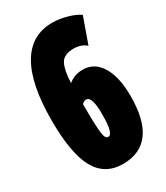

<svg xmlns="http://www.w3.org/2000/svg" viewBox="-181 -788 758 876"><g transform="rotate(-30 198.0 -350.0)"><path d="M202 10Q107 10 62.5 -70.5Q18 -151 18 -325Q18 -516 75 -613Q132 -710 242 -710Q280 -710 320.5 -698.5Q361 -687 382 -671L334 -536Q308 -559 269 -559Q215 -559 198.5 -525.5Q182 -492 180 -428Q211 -455 256 -455Q317 -455 351.5 -398.5Q386 -342 386 -242Q386 10 202 10ZM202 -329Q190 -329 179 -318Q179 -255 180.5 -217.5Q182 -180 185 -161.5Q188 -143 193 -137Q198 -131 205 -131Q218 -131 225 -155Q232 -179 232 -237Q232 -329 202 -329Z"/></g></svg>

Font: Georama ExtraCondensed ExtraBold
Style: Regular
Weight: 800
Width: 2
Designer: Jean-Baptiste Levee
Foundry: Production Type
Version: Version 1.000